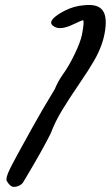

<svg xmlns="http://www.w3.org/2000/svg" viewBox="-20 -751 449 771"><path d="M318 -730Q366 -735 386 -716Q411 -694 402.5 -631.5Q394 -569 357 -506Q337 -471 298 -414Q259 -357 230 -309.5Q201 -262 184 -216Q151 -149 73 -19Q66 -8 50.5 -3Q35 2 26 -3Q15 -10 7 -25Q2 -36 19.5 -72Q37 -108 110 -239Q147 -306 200 -393Q212 -423 231 -450Q257 -486 280 -534Q303 -582 309 -611Q320 -669 313 -670Q310 -670 278 -655Q226 -629 200 -643Q164 -661 217 -695Q226 -701 238 -707Q276 -727 318 -730Z"/></svg>

Font: Lilach
Style: Regular
Weight: 400
Version: Version 1.0